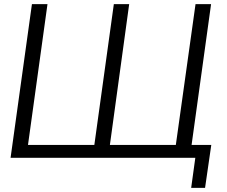

<svg xmlns="http://www.w3.org/2000/svg" viewBox="-20 -761 1093 926"><path d="M134 -741 31 0H922L902 145H969L999 -62H904L998 -741H923L828 -62H510L603 -741H529L435 -62H115L209 -741Z"/></svg>

Font: Cheyenne Sans Light
Style: Italic
Weight: 300
Italic angle: -8.13011°
Designer: The Public Sans project authors (U.S. Web Design System), Libre Franklin designed by Pablo Impallari and Rodrigo Fuenzal
Foundry: The Cheyenne Sans Project Authors
Version: Version 2.007